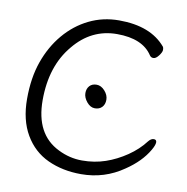

<svg xmlns="http://www.w3.org/2000/svg" viewBox="-81 -792 866 888"><g transform="rotate(10 351.5 -347.5)"><path d="M357 18Q270 18 200.5 -14Q131 -46 91 -114.5Q51 -183 51 -282Q51 -381 78 -457.5Q105 -534 153.5 -591.5Q202 -649 267 -681Q332 -713 408 -713Q557 -713 628 -628Q631 -624 631 -613.5Q631 -603 618 -586Q605 -569 593.5 -569Q582 -569 576 -578Q530 -649 409.5 -649Q289 -649 208 -550Q123 -449 123 -288.5Q123 -128 238 -72Q292 -45 350.5 -45Q409 -45 460 -62.5Q511 -80 558 -112Q605 -144 636 -185Q648 -200 661 -200Q674 -200 674 -187Q674 -174 660 -150Q626 -91 556 -44Q467 18 357 18ZM400.5 -306Q388 -293 367 -293Q346 -293 329 -313.5Q312 -334 312 -355Q312 -376 324 -389Q336 -402 357 -402Q378 -402 395.5 -382.5Q413 -363 413 -341Q413 -319 400.5 -306Z"/></g></svg>

Font: LXGW Bright TC
Style: Regular
Weight: 400
Designer: Christian Thalmann (Catharsis Fonts)
Foundry: LXGW / Christian Thalmann (Catharsis Fonts) / Fontworks Inc.
Version: Version 5.501